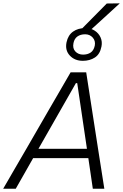

<svg xmlns="http://www.w3.org/2000/svg" viewBox="-40 -1156 754 1176"><path d="M-20.5 0Q13 -58 50 -121.8Q87 -185.5 120.5 -243L262 -488Q298.5 -551 329.5 -604.2Q360.5 -657.5 392.5 -713H488Q496 -660 504.5 -606.2Q513 -552.5 523 -487L561 -242Q570.5 -183 580.2 -119.8Q590 -56.5 599 0H528.5Q522 -45 515 -92.8Q508 -140.5 501 -187.5H163Q136.5 -140.5 109.5 -93.2Q82.5 -46 56.5 0ZM206 -263 195.5 -244.5H492.5Q491 -253.5 490 -261.5L433 -647H425ZM467.5 -783.5Q417.5 -783.5 387.5 -815.8Q357.5 -848 367.5 -897Q377 -941 407.5 -962.5Q438 -984 482.5 -984Q516 -984 540.2 -968.2Q564.5 -952.5 576 -926.8Q587.5 -901 581.5 -871Q572.5 -824 541.2 -803.8Q510 -783.5 467.5 -783.5ZM469 -821.5Q496 -821.5 515 -834Q534 -846.5 540.5 -876.5Q546 -905.5 528 -925.8Q510 -946 481.5 -946Q453.5 -946 434.5 -932.8Q415.5 -919.5 410 -892Q403.5 -860 421.5 -840.8Q439.5 -821.5 469 -821.5ZM437 -955.5Q482.5 -1001.5 526 -1045.5Q569.5 -1089.5 614 -1134.5L693.5 -1135.5Q643.5 -1089.5 595 -1045.2Q546.5 -1001 497.5 -956.5Z"/></svg>

Font: Commissioner Light
Style: Italic
Weight: 300
Italic angle: -12°
Designer: Kostas Bartsokas
Foundry: Kostas Bartsokas
Version: Version 1.000; ttfautohint (v1.8.3)